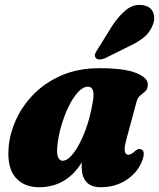

<svg xmlns="http://www.w3.org/2000/svg" viewBox="-20 -752 650 784"><path d="M495 -178.5Q486.5 -147 489.8 -133.5Q493 -120 504 -120Q515.5 -120 533.5 -137Q545.5 -146.5 555 -142.5Q576.5 -136.5 559.5 -92.5Q540 -45.5 495 -16.5Q450 12.5 391.5 12.5Q351 12.5 332.2 -9.8Q313.5 -32 313.5 -70Q313.5 -79 314 -89Q251.5 12.5 139.5 12.5Q77.5 12.5 43.2 -27.5Q9 -67.5 15 -147Q19 -204.5 45 -262.2Q71 -320 118 -367.8Q165 -415.5 232.2 -444.5Q299.5 -473.5 386.5 -473.5Q490 -473.5 538.5 -453Q587 -432.5 583.5 -403Q581.5 -386 572.2 -378.2Q563 -370.5 552.8 -362.2Q542.5 -354 537.5 -336.5ZM214 -154Q211 -121 218 -108.2Q225 -95.5 235 -95.5Q257 -95.5 281.5 -128.2Q306 -161 327 -215.5Q348 -270 359 -336.5Q370 -398 339 -398Q318.5 -398 297.8 -375Q277 -352 259.2 -315Q241.5 -278 229.5 -235.5Q217.5 -193 214 -154ZM439 -648Q466.5 -689 496.2 -712.5Q526 -736 561.5 -731Q594.5 -727 604.8 -702.2Q615 -677.5 604 -650.5Q592.5 -620.5 568.8 -600.5Q545 -580.5 505 -562L407.5 -513.5Q396 -509 385.5 -509.2Q375 -509.5 370.5 -516.5Q365 -524.5 369 -533.8Q373 -543 380.5 -553.5Z"/></svg>

Font: Fraunces 72pt S050 Black
Style: Italic
Weight: 900
Italic angle: -16°
Version: Version 1.000; ttfautohint (v1.8.3)